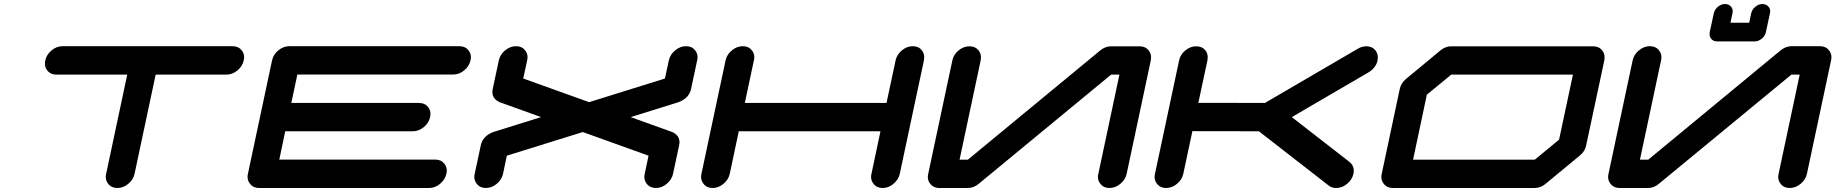

<svg xmlns="http://www.w3.org/2000/svg" viewBox="-20 -940 9177 960"><path d="M1142.6 -709Q1171.9 -709 1188.5 -688.5Q1200.7 -673.3 1200.7 -653.8Q1200.7 -646.5 1198.7 -638.2Q1192.4 -608.4 1167 -587.6Q1141.6 -566.9 1112.3 -566.9H758.3L652.8 -70.8Q646.5 -41.5 621.3 -20.8Q596.2 0 566.9 0Q537.1 0 521 -21Q508.8 -35.6 508.8 -55.2Q508.8 -62.5 510.7 -70.8L616.2 -566.9H262.2Q232.9 -566.9 216.3 -587.9Q204.6 -602.5 204.6 -622.1Q204.6 -629.9 206.5 -638.2Q212.9 -667.5 238 -688.2Q263.2 -709 292.5 -709Z M2156.2 -142.1Q2185.5 -142.1 2201.7 -121.6Q2213.9 -106.4 2213.9 -86.9Q2213.9 -79.6 2211.9 -71.3Q2205.6 -42 2180.4 -21Q2155.3 0 2126 0H1275.4Q1246.1 0 1230 -21Q1217.8 -36.1 1217.8 -55.7Q1217.8 -63 1219.7 -71.3L1340.3 -638.2Q1346.7 -667.5 1371.8 -688.2Q1397 -709 1426.3 -709H2276.9Q2306.2 -709 2322.3 -688.5Q2334.5 -673.3 2334.5 -653.8Q2334.5 -646.5 2332.5 -638.2Q2326.2 -608.9 2301 -588.1Q2275.9 -567.4 2246.6 -567.4H1466.8L1436.5 -425.3H2074.7Q2104 -425.3 2120.6 -404.8Q2132.3 -389.6 2132.3 -370.6Q2132.3 -362.8 2130.4 -354.5Q2124.5 -325.2 2099.1 -304.4Q2073.7 -283.7 2044.4 -283.7H1406.2L1376.5 -142.1Z M3373 -428.7H3371.6L3133.3 -354.5L3339.8 -280.3H3341.3V-279.8Q3377.4 -263.2 3377.4 -229Q3377.4 -221.2 3375.5 -212.9L3345.2 -70.8Q3338.9 -41.5 3313.7 -20.8Q3288.6 0 3259.3 0Q3230 0 3213.9 -21Q3201.7 -35.6 3201.7 -55.2Q3201.7 -62.5 3203.6 -70.8L3222.7 -161.6L2894 -279.8L2514.2 -161.6L2495.1 -70.8Q2488.8 -41.5 2463.6 -20.8Q2438.5 0 2409.2 0Q2379.9 0 2363.8 -21Q2351.6 -35.6 2351.6 -55.2Q2351.6 -62.5 2353.5 -70.8L2383.8 -212.9Q2393.6 -259.8 2446.3 -279.8V-280.3H2447.8L2685.5 -354.5L2479.5 -428.7H2478V-429.2Q2441.9 -445.8 2441.9 -480Q2441.9 -487.8 2443.8 -496.1L2474.1 -638.2Q2480.5 -667.5 2505.6 -688.2Q2530.8 -709 2560.1 -709Q2589.4 -709 2605.5 -688.5Q2617.7 -673.3 2617.7 -653.8Q2617.7 -646.5 2615.7 -638.2L2596.2 -547.4L2925.8 -429.2L3304.7 -547.4L3324.2 -638.2Q3330.6 -667.5 3355.7 -688.2Q3380.9 -709 3410.2 -709Q3439.5 -709 3455.6 -688.5Q3467.8 -673.3 3467.8 -653.8Q3467.8 -646.5 3465.8 -638.2L3435.5 -496.1Q3425.8 -449.2 3373 -429.2Z M4599.6 -638.2 4479 -71.3Q4472.7 -42 4447.5 -21Q4422.4 0 4393.1 0Q4363.8 0 4347.7 -21Q4335.4 -36.1 4335.4 -55.7Q4335.4 -63 4337.4 -71.3L4382.3 -283.7H3673.8L3628.9 -71.3Q3622.6 -42 3597.4 -21Q3572.3 0 3543 0Q3513.7 0 3497.6 -21Q3485.4 -36.1 3485.4 -55.7Q3485.4 -63 3487.3 -71.3L3607.9 -638.2Q3614.3 -667.5 3639.4 -688.2Q3664.6 -709 3693.8 -709Q3723.1 -709 3739.3 -688.5Q3751.5 -673.3 3751.5 -653.8Q3751.5 -646.5 3749.5 -638.2L3704.1 -425.3H4412.6L4458 -638.2Q4464.4 -667.5 4489.5 -688.2Q4514.6 -709 4543.9 -709Q4573.2 -709 4589.4 -688.5Q4601.1 -673.3 4601.1 -653.3Q4601.1 -646 4599.6 -638.2Z M5733.9 -637.7 5613.3 -70.8Q5606.9 -41.5 5581.8 -20.8Q5556.6 0 5527.3 0Q5498 0 5481.9 -21Q5469.7 -35.6 5469.7 -55.2Q5469.7 -62.5 5471.7 -70.8L5577.1 -566.9H5535.6L4873 -20.5Q4848.1 0 4818.4 0H4676.8Q4647.5 0 4631.3 -21Q4619.1 -35.6 4619.1 -55.2Q4619.1 -62.5 4621.1 -70.8L4741.7 -637.7Q4747.6 -667 4772.7 -687.7Q4797.9 -708.5 4827.1 -708.5Q4856.4 -708.5 4873 -688Q4884.8 -672.4 4884.8 -652.8Q4884.8 -645.5 4883.3 -637.7L4777.8 -141.6H4819.3L5481.4 -688Q5506.3 -708.5 5536.1 -708.5H5677.7Q5707 -708.5 5723.6 -688Q5735.4 -672.4 5735.4 -652.8Q5735.4 -645.5 5733.9 -637.7Z M6728 -129.9Q6749 -112.8 6749 -86.9Q6749 -79.1 6747.1 -70.8Q6740.7 -41.5 6715.6 -20.8Q6690.4 0 6661.1 0Q6638.7 0 6623.5 -12.2L6274.4 -283.7L5941.9 -284.2L5896.5 -70.8Q5890.1 -41.5 5865 -20.8Q5839.8 0 5810.5 0Q5781.2 0 5765.1 -21Q5752.9 -35.6 5752.9 -55.2Q5752.9 -62.5 5754.9 -70.8L5875.5 -637.7Q5881.3 -667 5906.5 -687.7Q5931.6 -708.5 5960.9 -708.5Q5990.2 -708.5 6006.8 -688.5Q6018.6 -673.3 6018.6 -653.3Q6018.6 -646 6017.1 -637.7L5971.7 -425.8L6304.7 -425.3L6769 -696.3Q6789.1 -708.5 6811.5 -708.5Q6840.8 -708.5 6857.4 -688Q6869.1 -672.4 6869.1 -652.8Q6869.1 -645.5 6867.7 -637.7Q6859.9 -601.1 6823.2 -578.6L6439 -354.5Z M7775.4 -241.7 7844.7 -566.9H7236.3L7114.3 -466.8L7045.4 -141.6H7653.8ZM7945.3 -708.5Q7974.6 -708.5 7991.2 -688Q8002.9 -672.4 8002.9 -652.8Q8002.9 -645.5 8001.5 -637.7L7910.6 -212.4Q7904.8 -183.1 7879.4 -162.6L7707.5 -20.5Q7682.6 0 7652.8 0H6944.3Q6915 0 6898.9 -21Q6886.7 -35.6 6886.7 -55.2Q6886.7 -62.5 6888.7 -70.8L6979 -496.1Q6985.4 -525.4 7010.7 -545.9L7182.1 -688Q7207 -708.5 7236.3 -708.5Z M8565.9 -732.9Q8546.4 -732.9 8535.6 -746.6Q8527.8 -756.3 8527.8 -770Q8527.8 -774.9 8528.8 -779.8L8548.8 -873Q8553.2 -892.6 8569.6 -906.2Q8585.9 -919.9 8605.5 -919.9Q8624.5 -919.9 8635.7 -906.2Q8643.6 -896.5 8643.6 -883.8Q8643.6 -878.9 8642.1 -873L8632.3 -826.2H8726.1L8735.8 -873Q8740.2 -892.6 8756.6 -906.2Q8772.9 -919.9 8792.5 -919.9Q8811.5 -919.9 8822.8 -906.2Q8831.1 -896.5 8831.1 -883.8Q8831.1 -878.4 8829.6 -873L8809.6 -779.8Q8805.7 -760.3 8788.8 -746.6Q8772 -732.9 8752.9 -732.9ZM9079.6 -709Q9108.9 -709 9125 -688.5Q9137.2 -673.3 9137.2 -653.3Q9137.2 -646 9135.3 -637.7L9014.6 -70.8Q9008.3 -41.5 8983.2 -20.8Q8958 0 8928.7 0Q8899.4 0 8883.3 -21Q8871.1 -35.6 8871.1 -55.2Q8871.1 -62.5 8873 -70.8L8978.5 -566.9H8937L8274.4 -21Q8249.5 0 8220.2 0H8078.1Q8048.8 0 8032.7 -21Q8020.5 -35.6 8020.5 -55.2Q8020.5 -62.5 8022.5 -70.8L8143.1 -637.7Q8149.4 -667.5 8174.6 -688.2Q8199.7 -709 8229 -709Q8258.8 -709 8274.9 -688.5Q8287.1 -673.3 8287.1 -653.3Q8287.1 -646 8285.2 -637.7L8179.7 -141.6H8221.2L8882.8 -688Q8908.7 -709 8938 -709Z"/></svg>

Font: Robtronika
Style: Italic
Weight: 400
Italic angle: -12°
Designer: GGBot
Version: 1.00